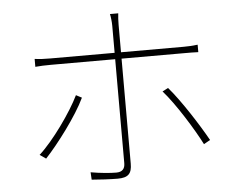

<svg xmlns="http://www.w3.org/2000/svg" viewBox="-53 -823 1107 900"><g transform="rotate(-5 500.0 -373.0)"><path d="M139 -110C198 -173 292 -297 331 -380L304 -394C267 -317 176 -189 110 -130ZM829 -546C850 -546 871 -546 893 -545V-580C870 -577 847 -576 828 -576H532V-704C532 -722 533 -745 535 -759H496C499 -747 502 -722 502 -704V-576H199C167 -576 152 -577 126 -580V-543C151 -545 169 -546 200 -546H502V-57C502 -30 489 -16 461 -16C433 -16 386 -20 341 -28L343 7C374 10 434 13 465 13C515 13 532 -5 532 -52V-546ZM710 -376C767 -312 846 -184 882 -113L912 -130C872 -202 793 -326 737 -390Z"/></g></svg>

Font: Noto Sans Japanese Thin
Style: Regular
Weight: 100
Designer: Ryoko NISHIZUKA (kana & ideographs); Paul D. Hunt (Latin, Greek & Cyrillic); Wenlong ZHANG (bopomofo); Sandoll Communica
Foundry: Adobe Systems Incorporated
Version: Version 1.000;PS 1;hotconv 1.0.78;makeotf.lib2.5.61930